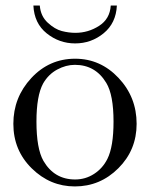

<svg xmlns="http://www.w3.org/2000/svg" viewBox="-20 -659 540 690"><path d="M100 -639H123Q126 -601 151.5 -577.5Q177 -554 202 -547.5Q227 -541 251 -541Q297 -541 336 -566Q375 -591 378 -639H400Q397 -576 352.5 -539.5Q308 -503 250 -503Q193 -503 148 -539Q103 -575 100 -639ZM250 -448Q341 -448 406 -379Q471 -310 471 -214Q471 -120 405.5 -54.5Q340 11 249 11Q160 11 94 -54Q28 -119 28 -214Q28 -309 92.5 -378.5Q157 -448 250 -448ZM111 -222Q111 -125 136 -81Q175 -14 250 -14Q287 -14 318 -34Q349 -54 366 -88Q388 -132 388 -222Q388 -318 362 -361Q323 -426 249 -426Q217 -426 185.5 -409Q154 -392 135 -359Q111 -315 111 -222Z"/></svg>

Font: CMU Serif
Style: Roman
Weight: 500
Version: Version 0.7.0